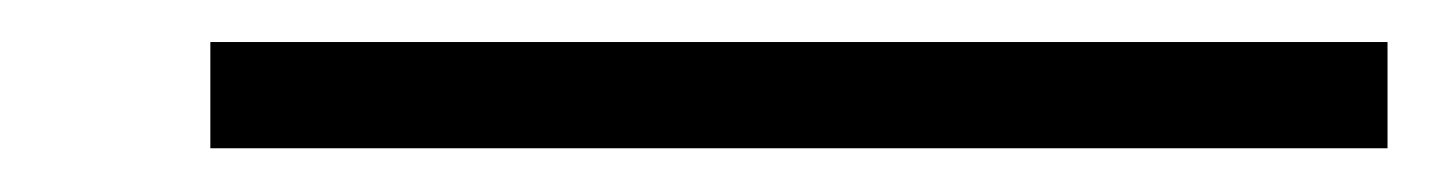

<svg xmlns="http://www.w3.org/2000/svg" viewBox="-20 55 670 90"><path d="M630.4 124.5H78.6V74.7H630.4Z"/></svg>

Font: Meera
Style: Regular
Weight: 400
Designer: Hussain KH and Suresh P for Swathanthra Malayalam Computing (SMC)
Version: Version 7.0.0+20221109